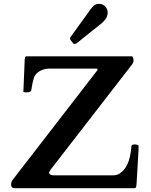

<svg xmlns="http://www.w3.org/2000/svg" viewBox="-20 -982 789 1002"><path d="M56 0H679C690.1 0 692 -7.3 692 -18C693 -22 693 -26 693 -29L703 -199V-222C703 -225.2 692.8 -226.6 690 -228H680C675.5 -228 670.7 -226.7 668 -224C667 -224 666 -222 666 -220C661.8 -164.8 648.6 -110.6 614 -84C602 -72 587 -67 569 -67H259C248.9 -67 236 -71.4 236 -81C236 -84.2 245.4 -98.4 246 -99L671 -648C675 -654 677 -660 677 -667C677 -669 677 -671 676 -674C676 -676 676 -678 674 -680C674 -683 672 -685 672 -686C670 -687 670 -688 669 -688H117C112 -686.3 110 -684 110 -677C109 -674 109 -673 109 -672L102 -503C103 -502 104 -502 105 -502C106 -501 108 -501 110 -500H120C130.3 -500 140.6 -502.9 143 -510C147.3 -538.5 150.7 -556.2 157 -575C164.1 -603.5 201.1 -624 236 -624H486C488 -623 489 -622 489 -619C489 -617 488 -615 487 -614L45 -42C41.7 -37 38 -28.6 38 -21V-15C39 -12 40 -10 40 -8C43.6 -2.6 47.5 0 56 0ZM497 -962C476.1 -962 463.4 -948.9 453 -934L349 -790C348 -789 348 -787 346 -786C346 -785 345 -783 345 -781C345 -779 346 -777 346 -776C348 -775 348 -773 349 -772L360 -758C362 -754 365.3 -753 371 -753C374.6 -753 377.4 -754.7 380 -756L512 -862C525.8 -873.8 542 -892.1 542 -916C542 -941 522.6 -962 497 -962Z"/></svg>

Font: fbb
Style: Bold
Weight: 400
Designer: David J. Perry, Michael Sharpe
Version: Version 1.045